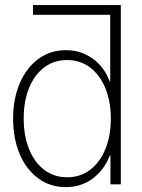

<svg xmlns="http://www.w3.org/2000/svg" viewBox="-20 -748 575 779"><path d="M247.6 11.2Q182.6 11.2 134.3 -24.9Q85.9 -61 59.6 -123.8Q33.2 -186.5 33.2 -267.1Q33.2 -346.7 59.8 -409.4Q86.4 -472.2 134.8 -508.3Q183.1 -544.4 247.6 -544.4Q308.1 -544.4 355.5 -510.7Q402.8 -477.1 425.3 -417.5H427.2V-688H113.8V-727.5H470.2V0H428.2V-117.2H425.8Q401.9 -57.1 355.2 -22.9Q308.6 11.2 247.6 11.2ZM252 -28.8Q306.6 -28.8 346.4 -59.6Q386.2 -90.3 408 -144.3Q429.7 -198.2 429.7 -267.1Q429.7 -335.4 408 -389.2Q386.2 -442.9 346.2 -473.6Q306.2 -504.4 252 -504.4Q198.7 -504.4 159.2 -474.4Q119.6 -444.3 97.9 -390.9Q76.2 -337.4 76.2 -267.1Q76.2 -196.8 97.9 -143.1Q119.6 -89.4 159.2 -59.1Q198.7 -28.8 252 -28.8Z"/></svg>

Font: Inter Display Extra Light
Style: Regular
Weight: 200
Designer: Rasmus Andersson
Foundry: rsms
Version: Version 4.000;git-4fc901f